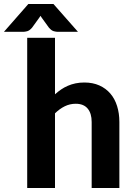

<svg xmlns="http://www.w3.org/2000/svg" viewBox="-78 -933 666 953"><path d="M195 -465Q209.5 -478 225.2 -488.8Q241 -499.5 258.8 -507.2Q276.5 -515 296.8 -519.2Q317 -523.5 340.5 -523.5Q382.5 -523.5 415 -509Q447.5 -494.5 469.8 -468.5Q492 -442.5 503.2 -406.5Q514.5 -370.5 514.5 -327.5V0H377V-327.5Q377 -370.5 357 -394.2Q337 -418 298 -418Q269 -418 243.5 -405.5Q218 -393 195 -370.5V0H57V-745.5H195ZM309 -775H209Q201 -775 189.2 -778Q177.5 -781 165 -795.5L131 -842.5Q128.5 -845.5 126.8 -848.5Q125 -851.5 123 -854.5Q121 -851.5 119.2 -848.5Q117.5 -845.5 115 -842.5L81 -795.5Q68.5 -781 56.8 -778Q45 -775 37 -775H-58.5L62.5 -913H187.5Z"/></svg>

Font: Lato 2
Style: Regular
Weight: 800
Designer: Lukasz Dziedzic with Adam Twardoch and Botio Nikoltchev
Foundry: tyPoland Lukasz Dziedzic
Version: Version 2.015; 2015-08-06; http://www.latofonts.com/